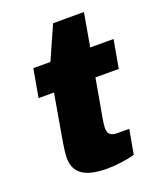

<svg xmlns="http://www.w3.org/2000/svg" viewBox="-131 -771 723 866"><g transform="rotate(-20 230.0 -338.0)"><path d="M236 12C271 12 333 5 367 -6L388 -123H332C296 -123 286 -138 286 -164C286 -176 288 -190 291 -207L324 -393H436L460 -528H348L376 -688H228L157 -528H75L51 -393H125L91 -197C81 -140 78 -112 78 -96C78 -14 140 12 236 12Z"/></g></svg>

Font: Archivo Black
Style: Italic
Weight: 900
Italic angle: -10°
Designer: Hector Gatti
Foundry: Omnibus-Type
Version: Version 2.001